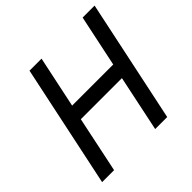

<svg xmlns="http://www.w3.org/2000/svg" viewBox="-172 -837 997 997"><g transform="rotate(-45 327.0 -338.0)"><path d="M422.9 0 487.8 -309.1H186L121.1 0H33.2L175.8 -675.8H264.2L204.1 -391.1H505.9L565.9 -675.8H653.8L511.2 0Z"/></g></svg>

Font: Clear Sans
Style: Italic
Weight: 400
Italic angle: -12°
Foundry: Intel Corporation
Version: Version 1.00